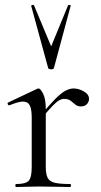

<svg xmlns="http://www.w3.org/2000/svg" viewBox="-20 -750 404 770"><path d="M143.4 -271 138.6 -281.6Q176 -327.4 200.2 -351.8Q224.4 -376.2 241.8 -385.7Q259.2 -395.2 275 -395.2Q296 -395.2 316.5 -383.3Q337 -371.4 337 -353.6Q337 -341.4 328.5 -332.3Q320 -323.2 304.4 -323.2Q290.6 -323.2 281.7 -331Q272.8 -338.8 263.1 -346.1Q253.4 -353.4 236.6 -353.4Q228 -353.4 217.9 -348.1Q207.8 -342.8 190.7 -325.3Q173.6 -307.8 143.4 -271ZM44.6 0Q41.6 0 41.6 -6Q41.6 -12 44.6 -12Q83.6 -12 95.4 -25.3Q107.2 -38.6 107.2 -81V-278.6Q107.2 -312 99.4 -327.3Q91.6 -342.6 72.2 -342.6Q62.4 -342.6 48.8 -338.7Q35.2 -334.8 17.8 -327.8Q13.8 -326.6 11.4 -331.8Q9 -337 12.6 -338.8L129.2 -394Q132 -395.2 134.6 -395.2Q142.4 -395.2 153 -374Q163.6 -352.8 163.6 -312.6V-81Q163.6 -52.6 170.8 -37.5Q178 -22.4 199.1 -17.2Q220.2 -12 261.4 -12Q264.6 -12 264.6 -6Q264.6 0 261.4 0Q236.8 0 204.3 -1Q171.8 -2 135.8 -2Q110.2 -2 86.2 -1Q62.2 0 44.6 0ZM105.2 -726Q104.2 -729 109.7 -730Q115.2 -731 116.2 -729L185.2 -564L253.2 -729Q254.4 -731 259.8 -730Q265.2 -729 263.2 -726L196.2 -477Q195.2 -472 185.2 -472Q175.2 -472 173.2 -477Z"/></svg>

Font: Cormorant Infant Light
Style: Regular
Weight: 300
Designer: Christian Thalmann (Catharsis Fonts)
Foundry: Catharsis Fonts
Version: Version 4.001